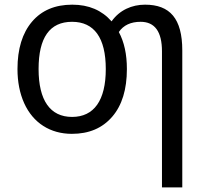

<svg xmlns="http://www.w3.org/2000/svg" viewBox="-20 -566 885 826"><path d="M525.9 -269C525.9 -333 514.2 -385.7 491.2 -428.2C511.2 -457.5 542.5 -472.2 585 -472.2C646 -472.2 676.8 -429.7 676.8 -345.2V240.2H764.2V-349.1C764.2 -486.3 710.9 -545.9 604 -545.9C547.4 -545.9 494.6 -522.9 460 -474.1C418 -522 361.8 -545.9 291 -545.9C216.8 -545.9 159.2 -521.5 117.7 -472.7C76.2 -423.8 55.2 -356 55.2 -269C55.2 -213.9 64.9 -164.6 84 -122.1C122.6 -36.6 196.8 9.8 289.1 9.8C362.8 9.8 420.4 -14.6 462.9 -64C504.9 -112.8 525.9 -181.2 525.9 -269ZM146 -269C146 -404.3 193.8 -472.2 290 -472.2C385.3 -472.2 435.1 -403.3 435.1 -269C435.1 -133.8 384.3 -63 290 -63C195.8 -63 146 -134.3 146 -269Z"/></svg>

Font: Noto Reveo Sans
Style: Regular
Weight: 400
Designer: Monotype Design team
Foundry: Monotype Imaging Inc.
Version: Version 1.04